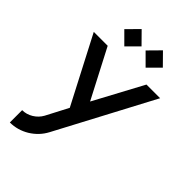

<svg xmlns="http://www.w3.org/2000/svg" viewBox="-269 -775 1103 1103"><g transform="rotate(45 282.5 -223.5)"><path d="M439 -610 369 -540 299 -610 369 -681ZM266 -610 196 -540 126 -610 196 -681ZM552 -475 241 112Q212 167 157 201Q102 234 40 234V134Q75 134 106 115Q137 96 154 65L224 -69L13 -475H126L281 -177L441 -475Z"/></g></svg>

Font: Railway
Style: Regular
Weight: 400
Version: 1.000